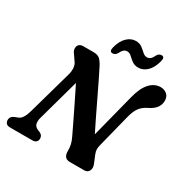

<svg xmlns="http://www.w3.org/2000/svg" viewBox="-198 -1081 1230 1256"><g transform="rotate(30 417.0 -453.0)"><path d="M185 -154Q178 -130 181.8 -109Q185.5 -88 212 -76.5L227 -70.5Q251 -59.5 251 -35.5Q251 -18 240.5 -9Q230 0 213 0H45Q24.5 0 15.2 -9.8Q6 -19.5 6 -35Q6 -62 36 -74.5L58.5 -83Q76 -89 88.8 -110Q101.5 -131 109.5 -160.5L202.5 -491Q210.5 -518.5 208.5 -544.2Q206.5 -570 192.5 -587L166.5 -625Q153.5 -640.5 152.2 -658Q151 -675.5 161.2 -687.8Q171.5 -700 193.5 -700H271.5Q304 -700 320.5 -684Q337 -668 351.5 -639Q369 -605.5 392.5 -556.8Q416 -508 442.8 -452.5Q469.5 -397 496.2 -341.5Q523 -286 547 -238.5L631 -567Q650.5 -644.5 685.5 -683Q720.5 -721.5 767 -721.5Q795 -721.5 814.8 -704.5Q834.5 -687.5 834 -655Q833 -597.5 766.5 -564.5Q729 -547 708.8 -521.2Q688.5 -495.5 675.5 -446L612.5 -196Q607 -175.5 607.2 -160Q607.5 -144.5 615.5 -125L639 -68Q650 -41.5 640 -20.8Q630 0 604.5 0H495.5Q448 0 448.5 -56Q449 -81 444 -103.2Q439 -125.5 426.5 -151Q414 -177.5 389.5 -228.2Q365 -279 334.2 -342Q303.5 -405 272 -468ZM574.5 -758Q545.5 -758 526.5 -772.2Q507.5 -786.5 492.5 -800.8Q477.5 -815 459.5 -815Q432 -815 414 -775.5Q402 -755 382 -755Q356 -755 366 -792Q380.5 -846.5 410.2 -874.2Q440 -902 474.5 -902Q504 -902 522.8 -887.8Q541.5 -873.5 556.8 -859.2Q572 -845 590 -845Q618 -845 635.5 -884.5Q647 -905.5 667.5 -905.5Q693 -905.5 683 -868.5Q668.5 -813.5 638.8 -785.8Q609 -758 574.5 -758Z"/></g></svg>

Font: Fraunces 9pt S100 SemiBold
Style: Italic
Weight: 600
Italic angle: -16°
Version: Version 1.000; ttfautohint (v1.8.3)